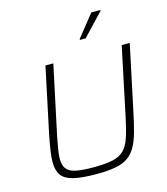

<svg xmlns="http://www.w3.org/2000/svg" viewBox="-132 -1022 983 1131"><g transform="rotate(-15 359.0 -456.0)"><path d="M316 8Q228 8 176.5 -4.5Q125 -17 104 -46.5Q83 -76 83 -126Q83 -158 89.5 -199.5Q96 -241 107 -296L190 -688H238L148 -265Q140 -223 134.5 -191Q129 -159 129 -134Q129 -95 145.5 -73.5Q162 -52 201 -43.5Q240 -35 309 -35Q383 -35 427 -45Q471 -55 496 -80.5Q521 -106 536 -150.5Q551 -195 566 -265L655 -688H704L621 -296Q606 -223 591.5 -171Q577 -119 557 -84.5Q537 -50 507 -29.5Q477 -9 430.5 -0.5Q384 8 316 8ZM425 -781V-786L532 -920H587V-915L460 -781Z"/></g></svg>

Font: Saira Thin ExtraLight
Style: Italic
Weight: 250
Italic angle: -12°
Version: Version 1.101